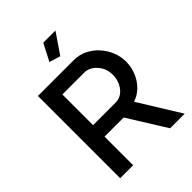

<svg xmlns="http://www.w3.org/2000/svg" viewBox="-256 -1045 1172 1172"><g transform="rotate(-45 330.5 -458.5)"><path d="M80 0V-710H389Q437 -710 477 -690Q517 -670 546.5 -637Q576 -604 592.5 -563Q609 -522 609 -479Q609 -431 591.5 -388.5Q574 -346 543 -315Q512 -284 470 -270L637 0H511L357 -247H192V0ZM192 -346H388Q419 -346 443 -364.5Q467 -383 481 -413Q495 -443 495 -479Q495 -516 479 -545.5Q463 -575 437 -593Q411 -611 382 -611H192ZM348 -785 276 -807 333 -917H438Z"/></g></svg>

Font: Raleway SemiBold
Style: Regular
Weight: 600
Designer: Matt McInerney, Pablo Impallari, Rodrigo Fuenzalida
Foundry: Matt McInerney, Pablo Impallari, Rodrigo Fuenzalida
Version: Version 4.026